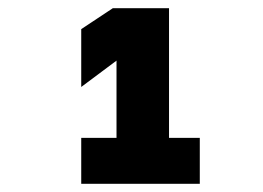

<svg xmlns="http://www.w3.org/2000/svg" viewBox="-20 -928 640 468"><path d="M178 -480V-592H264V-884L340 -837L178 -716V-857L255 -908H392V-592H467V-480Z"/></svg>

Font: Martian Mono Condensed
Style: Bold
Weight: 700
Width: 3
Designer: Roman Shamin
Foundry: Evil Martians
Version: Version 1.000